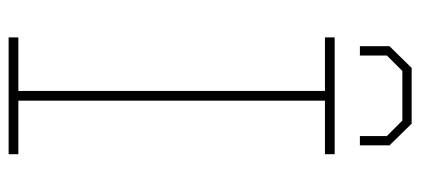

<svg xmlns="http://www.w3.org/2000/svg" viewBox="-278 -672 951 434"><g transform="rotate(90 197.0 -455.5)"><path d="M85 -794V-861L134 -911H260L309 -861V-794H288V-855L253 -890H141L106 -855V-794ZM65 0V-22H186V-715H65V-737H329V-715H208V-22H329V0Z"/></g></svg>

Font: Tomorrow Thin
Style: Regular
Weight: 250
Designer: Tony de Marco, Monica Rizzolli
Foundry: Just in Type
Version: Version 2.002